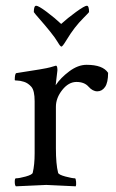

<svg xmlns="http://www.w3.org/2000/svg" viewBox="-20 -656 411 679"><path d="M294.9 -613.3Q294.9 -612.3 276.9 -594.2Q258.8 -576.2 244.1 -557.1Q229.5 -538.1 215.3 -514.6Q201.2 -491.2 197.3 -491.2Q193.4 -491.2 184.6 -506.3Q175.8 -521.5 157.7 -543.9Q139.6 -566.4 121.1 -587.4Q102.5 -608.4 99.6 -613.3Q99.6 -635.7 107.9 -635.7Q116.2 -635.7 145.5 -613.8Q174.8 -591.8 196.3 -571.3Q218.8 -591.8 249 -613.8Q279.3 -635.7 287.1 -635.7Q294.9 -635.7 294.9 -613.3ZM286.1 -426.8Q343.8 -426.8 362.3 -398.4Q362.3 -364.3 351.6 -348.6Q340.8 -333 324.2 -333Q307.6 -333 293 -349.6Q278.3 -366.2 250.5 -366.2Q222.7 -366.2 200.2 -337.9Q177.7 -309.6 177.7 -278.3V-131.8Q177.7 -75.2 185.5 -44.9Q187.5 -38.1 211.4 -31.7Q235.4 -25.4 245.1 -25.4Q248 -25.4 249 -13.7Q250 -2 248 2.9Q150.4 -2 143.6 -2Q136.7 -2 36.1 2.9Q32.2 -1 32.2 -13.2Q32.2 -25.4 36.1 -25.4Q47.9 -25.4 70.8 -31.7Q93.8 -38.1 95.7 -44.9Q102.5 -73.2 102.5 -113.3V-297.9Q102.5 -335.9 90.8 -349.1Q79.1 -362.3 64.9 -366.7Q50.8 -371.1 41.5 -371.1Q32.2 -371.1 32.2 -373Q32.2 -396.5 38.1 -397.5Q141.6 -413.1 157.7 -418Q173.8 -422.9 177.7 -423.8Q181.6 -423.8 182.6 -415.5Q183.6 -407.2 182.6 -403.3L176.8 -354.5Q194.3 -380.9 225.1 -403.8Q255.9 -426.8 286.1 -426.8Z"/></svg>

Font: CrimsonText-Roman
Style: Roman
Weight: 400
Version: Version 0.13